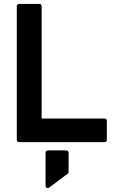

<svg xmlns="http://www.w3.org/2000/svg" viewBox="-20 -731 596 988"><path d="M78.1 0.5Q73.2 0.5 69.8 -2.9Q66.4 -6.3 66.4 -11.2V-699.2Q66.4 -704.1 69.8 -707.5Q73.2 -710.9 78.1 -710.9H182.6Q187.5 -710.9 190.9 -707.5Q194.3 -704.1 194.3 -699.2V-121.1H518.1Q523.4 -121.1 526.6 -117.9Q529.8 -114.7 529.8 -109.4V-11.2Q529.8 -6.3 526.6 -2.9Q523.4 0.5 518.1 0.5ZM232.9 234.4Q226.6 238.8 220.5 235.6Q214.4 232.4 214.4 224.6V54.7Q214.4 49.8 217.5 46.4Q220.7 43 226.1 43H321.3Q326.7 43 329.8 46.4Q333 49.8 333 54.7V152.8Q333 155.3 331.3 158.4Q329.6 161.6 328.6 162.6Z"/></svg>

Font: Alte DIN 1451 Mittelschrift
Style: Bold
Weight: 700
Designer: Peter Wiegel
Foundry: Peter Wiegel
Version: Version 1.003